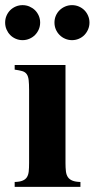

<svg xmlns="http://www.w3.org/2000/svg" viewBox="-39 -727 368 747"><path d="M309.1 -639.2Q309.1 -653.3 303.7 -665.8Q298.3 -678.2 289.3 -687.3Q280.3 -696.3 267.8 -701.7Q255.4 -707 241.2 -707Q227.1 -707 214.6 -701.7Q202.1 -696.3 192.9 -687.3Q183.6 -678.2 178.2 -665.8Q172.9 -653.3 172.9 -639.2Q172.9 -625 178.2 -612.5Q183.6 -600.1 192.9 -590.8Q202.1 -581.5 214.6 -576.2Q227.1 -570.8 241.2 -570.8Q255.4 -570.8 267.8 -576.2Q280.3 -581.5 289.3 -590.8Q298.3 -600.1 303.7 -612.5Q309.1 -625 309.1 -639.2ZM117.2 -639.2Q117.2 -653.3 111.8 -665.8Q106.4 -678.2 97.2 -687.3Q87.9 -696.3 75.4 -701.7Q63 -707 48.8 -707Q34.7 -707 22.2 -701.7Q9.8 -696.3 0.7 -687.3Q-8.3 -678.2 -13.7 -665.8Q-19 -653.3 -19 -639.2Q-19 -625 -13.7 -612.5Q-8.3 -600.1 0.7 -590.8Q9.8 -581.5 22.2 -576.2Q34.7 -570.8 48.8 -570.8Q63 -570.8 75.4 -576.2Q87.9 -581.5 97.2 -590.8Q106.4 -600.1 111.8 -612.5Q117.2 -625 117.2 -639.2ZM273.9 0V-19Q254.4 -19.5 242.9 -24.2Q231.4 -28.8 225.3 -37.6Q219.2 -46.4 217.5 -60.1Q215.8 -73.7 215.8 -92.8V-474.1H18.1V-456.1Q36.6 -453.6 47.9 -450.2Q59.1 -446.8 64.9 -438.5Q70.8 -430.2 72.5 -415.5Q74.2 -400.9 74.2 -377V-92.8Q74.2 -73.7 72.8 -60.1Q71.3 -46.4 65.7 -37.6Q60.1 -28.8 48.8 -24.2Q37.6 -19.5 18.1 -19V0Z"/></svg>

Font: Galatia SIL
Style: Bold
Weight: 700
Designer: Development by SIL's NRSI team
Version: Version 2.1